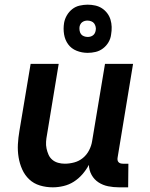

<svg xmlns="http://www.w3.org/2000/svg" viewBox="-20 -793 640 821"><path d="M206 8Q177 8 150.5 0Q124 -8 105 -26Q86 -44 75 -68.5Q64 -93 59.5 -120.5Q55 -148 56.5 -176Q58 -204 63 -233L111 -520H231L181 -217Q178 -202 177 -187Q176 -172 179 -158Q182 -144 187.5 -131.5Q193 -119 203.5 -110Q214 -101 228 -97Q242 -93 257 -93Q277 -93 297.5 -98.5Q318 -104 334.5 -117.5Q351 -131 361 -150.5Q371 -170 374 -190L429 -520H549L483 -120Q482 -115 482.5 -109.5Q483 -104 486.5 -100Q490 -96 495 -94.5Q500 -93 506 -93H529L528 8H489Q465 8 442.5 3.5Q420 -1 401.5 -13Q383 -25 372 -44.5Q361 -64 360 -88Q349 -67 332.5 -48Q316 -29 295.5 -16Q275 -3 251.5 2.5Q228 8 206 8ZM355 -567Q330 -567 307.5 -576Q285 -585 271.5 -603.5Q258 -622 254 -646Q250 -670 254 -695Q257 -712 266 -727.5Q275 -743 289 -754Q303 -765 320.5 -769Q338 -773 355 -773Q371 -773 387 -769.5Q403 -766 416 -757.5Q429 -749 438.5 -736.5Q448 -724 452.5 -709Q457 -694 457.5 -678Q458 -662 455 -645Q453 -628 444 -612.5Q435 -597 420.5 -586Q406 -575 389 -571Q372 -567 355 -567ZM355 -635Q361 -635 366.5 -636.5Q372 -638 377 -641.5Q382 -645 385 -650.5Q388 -656 389 -662Q391 -670 389 -678.5Q387 -687 382.5 -693Q378 -699 370 -702Q362 -705 354 -705Q348 -705 342.5 -703.5Q337 -702 332 -698.5Q327 -695 324 -689.5Q321 -684 320 -678Q319 -670 320.5 -661.5Q322 -653 326.5 -647Q331 -641 339 -638Q347 -635 355 -635Z"/></svg>

Font: Iosevka Extended
Style: Bold Italic
Weight: 700
Width: 7
Italic angle: -9°
Monospace: yes
Designer: Belleve Invis
Foundry: Belleve Invis
Version: Version 32.5.0; ttfautohint (v1.8.4)